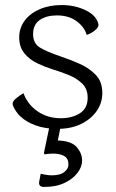

<svg xmlns="http://www.w3.org/2000/svg" viewBox="-20 -575 460 760"><path d="M208 -65Q159 -65 121.5 -78.5Q84 -92 61 -114Q49 -125 39.5 -141Q30 -157 30 -165Q30 -175 46.5 -188Q63 -201 73 -206Q89 -162 128.5 -134.5Q168 -107 221 -107Q265 -107 296 -126.5Q327 -146 327 -188Q327 -223 305.5 -244Q284 -265 252 -278Q220 -291 187 -301Q158 -310 127.5 -324.5Q97 -339 76.5 -364Q56 -389 56 -427Q56 -464 77.5 -493Q99 -522 137 -538.5Q175 -555 224 -555Q277 -555 320 -534Q363 -513 370 -477Q370 -468 360.5 -459Q351 -450 340 -444Q329 -438 323 -437Q315 -467 284 -490.5Q253 -514 205 -514Q164 -514 137.5 -496Q111 -478 111 -440Q111 -403 138.5 -386.5Q166 -370 219 -352Q258 -339 296 -322Q334 -305 359.5 -278Q385 -251 385 -207Q385 -168 363 -136Q341 -104 301.5 -84.5Q262 -65 208 -65ZM155 165Q132 165 135 145L141 113Q167 119 185 119Q219 119 235 105.5Q251 92 251 77Q251 52 234 42.5Q217 33 191 33Q174 33 156 36L154 30L178 -85H222L209 -19Q263 -17 284 7.5Q305 32 305 61Q305 85 287 109Q269 133 235.5 149Q202 165 155 165Z"/></svg>

Font: Gowun Batang
Style: Regular
Weight: 400
Designer: Yanghee Ryu
Foundry: Yanghee Ryu
Version: Version 2.000